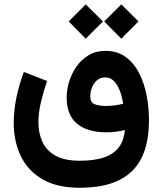

<svg xmlns="http://www.w3.org/2000/svg" viewBox="-20 -651 750 886"><path d="M539.8 -630.8 460.8 -552.1 539.8 -472.4 619 -552.1ZM375.4 -630.8 297 -552.1 375.4 -472.4 455.2 -552.1ZM347.9 215.5Q510.3 215.5 588.9 138.9Q667.5 62.3 667.5 -96Q667.5 -155.3 656.3 -212.2Q645.1 -269.1 621.1 -315.3Q597.1 -361.5 558.8 -388.9Q520.5 -416.3 466.3 -416.3Q422.9 -416.3 389.6 -396.5Q356.2 -376.8 333.6 -344.7Q310.9 -312.6 299.3 -275Q287.7 -237.3 287.7 -201.3Q287.7 -119.3 335.8 -79.9Q383.9 -40.5 470.4 -40.5Q494.5 -40.5 515.5 -43.3Q536.5 -46.1 556.3 -51.1Q552.5 -5 529.9 26.7Q507.2 58.4 462.6 74.6Q418 90.7 347.9 90.7Q276.4 90.7 234.7 66.6Q193.1 42.5 175.1 2.1Q157.2 -38.3 157.2 -86.9Q157.2 -130.2 168.8 -179Q180.3 -227.8 197.1 -277.4L90.1 -318.9Q67.8 -260.2 55.6 -200.1Q43.4 -140.1 43.4 -83.7Q43.4 0.6 75.5 68.3Q107.7 136 175.2 175.8Q242.7 215.5 347.9 215.5ZM468.8 -162Q437 -162 416.7 -170.1Q396.5 -178.2 396.5 -206.2Q396.5 -225.8 404.1 -246.1Q411.6 -266.4 427.1 -280.2Q442.6 -293.9 465.3 -293.9Q485.1 -293.9 499.3 -282.6Q513.5 -271.2 523.5 -252.9Q533.5 -234.7 539.5 -213.2Q545.5 -191.7 548.4 -172Q529.2 -167.4 509 -164.7Q488.9 -162 468.8 -162Z"/></svg>

Font: Vazirmatn
Style: Regular
Weight: 400
Designer: Saber Rastikerdar
Foundry: Saber Rastikerdar
Version: Version 33.003;September 2, 2022;FontCreator 14.0.0.2862 64-